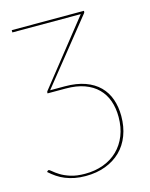

<svg xmlns="http://www.w3.org/2000/svg" viewBox="-105 -558 633 812"><g transform="rotate(-15 211.5 -151.5)"><path d="M15 0ZM342 -485Q342 -482.5 339 -479L117 -202.5H181.5Q232.5 -202.5 270 -189Q307.5 -175.5 331.8 -151.2Q356 -127 367.8 -93.2Q379.5 -59.5 379.5 -19.5Q379.5 27 365 65.2Q350.5 103.5 323 130.5Q295.5 157.5 256.5 172.2Q217.5 187 169 187Q143.5 187 121.8 182.8Q100 178.5 81.2 171Q62.5 163.5 46.2 152.5Q30 141.5 15 128L18 125Q21 122 22.5 122Q27 122 36.5 130.5Q46 139 62.8 149.5Q79.5 160 105.5 168.5Q131.5 177 169 177Q213 177 249.5 163.5Q286 150 312.2 124.5Q338.5 99 353 62.8Q367.5 26.5 367.5 -19Q367.5 -58 356.2 -89.8Q345 -121.5 322 -144.5Q299 -167.5 264.2 -180Q229.5 -192.5 182.5 -192.5H103V-196.5Q103 -200.5 106 -203.5L325.5 -480H26V-490H342Z"/></g></svg>

Font: Lato Hairline
Style: Regular
Weight: 100
Designer: Lukasz Dziedzic
Foundry: tyPoland Lukasz Dziedzic
Version: Version 2.007; 2014-02-27